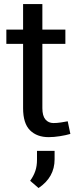

<svg xmlns="http://www.w3.org/2000/svg" viewBox="-20 -676 396 958"><path d="M222.7 8.3Q164.1 8.3 129.6 -26.1Q95.2 -60.5 95.2 -136.2V-457H11.7V-528.3H95.2V-655.8H191.4V-528.3H306.2V-457H191.4V-136.2Q191.4 -98.1 206.5 -80.1Q221.7 -62 247.1 -62Q264.2 -62 285.2 -65.2Q306.2 -68.4 317.9 -70.8L331.1 -7.8Q310.1 -1.5 279.5 3.4Q249 8.3 222.7 8.3ZM172.4 262.2 130.4 226.1Q147.9 201.7 156.2 177.2Q164.6 152.8 164.6 120.6V76.7H252.4V119.1Q252.4 208.5 172.4 262.2Z"/></svg>

Font: Roboto Slab
Style: Regular
Weight: 400
Designer: Google
Version: Version 2.000; ttfautohint (v1.8.1.43-b0c9)